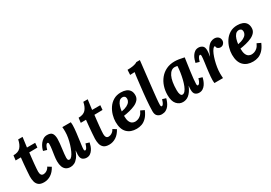

<svg xmlns="http://www.w3.org/2000/svg" viewBox="25 -1639 3584 2535"><g transform="rotate(-30 1816.5 -372.0)"><path d="M253 -651 233 -500H358L352 -431L227 -429Q223 -393 218 -351.5Q213 -310 209.5 -270.5Q206 -231 203.5 -199.5Q201 -168 201 -151Q201 -138 204 -122.5Q207 -107 217 -96Q227 -85 249 -85Q257 -85 272.5 -89.5Q288 -94 306 -107Q324 -120 339 -148L390 -116Q356 -52 307 -20.5Q258 11 202 11Q147 11 119.5 -12Q92 -35 83 -72.5Q74 -110 75 -151Q77 -185 80 -231.5Q83 -278 88 -329.5Q93 -381 98 -428L18 -427L27 -500Q101 -500 136.5 -539Q172 -578 186 -651Z M606 11Q564 11 537.5 -8Q511 -27 498.5 -61.5Q486 -96 486 -143Q486 -180 492.5 -224Q499 -268 505.5 -312Q512 -356 512 -392Q512 -409 506.5 -413.5Q501 -418 496 -418Q485 -418 473 -401Q461 -384 448 -339L394 -355Q398 -376 409.5 -403Q421 -430 440 -454.5Q459 -479 485 -495Q511 -511 545 -511Q601 -511 620.5 -481Q640 -451 640 -398Q640 -368 636 -330.5Q632 -293 627 -254Q622 -215 618 -180.5Q614 -146 614 -123Q614 -108 617 -98.5Q620 -89 626 -85Q632 -81 642 -81Q659 -81 677.5 -103Q696 -125 713 -162.5Q730 -200 744 -245.5Q758 -291 766.5 -338.5Q775 -386 775 -428Q775 -442 774.5 -465Q774 -488 772 -500H901Q903 -479 903.5 -470.5Q904 -462 904 -452Q904 -431 901.5 -401.5Q899 -372 895 -338Q891 -304 886 -270Q883 -243 879.5 -218Q876 -193 873 -171.5Q870 -150 868.5 -133.5Q867 -117 867 -108Q867 -92 871.5 -87Q876 -82 881 -82Q892 -82 904 -99Q916 -116 929 -161L983 -145Q979 -124 970 -97Q961 -70 945 -45.5Q929 -21 906 -5Q883 11 850 11Q818 11 792 -8Q766 -27 766 -80Q766 -100 768 -114Q770 -128 771 -145H770Q747 -85 720 -51Q693 -17 664 -3Q635 11 606 11Z M1246 -651 1226 -500H1351L1345 -431L1220 -429Q1216 -393 1211 -351.5Q1206 -310 1202.5 -270.5Q1199 -231 1196.5 -199.5Q1194 -168 1194 -151Q1194 -138 1197 -122.5Q1200 -107 1210 -96Q1220 -85 1242 -85Q1250 -85 1265.5 -89.5Q1281 -94 1299 -107Q1317 -120 1332 -148L1383 -116Q1349 -52 1300 -20.5Q1251 11 1195 11Q1140 11 1112.5 -12Q1085 -35 1076 -72.5Q1067 -110 1068 -151Q1070 -185 1073 -231.5Q1076 -278 1081 -329.5Q1086 -381 1091 -428L1011 -427L1020 -500Q1094 -500 1129.5 -539Q1165 -578 1179 -651Z M1668 -511Q1712 -511 1746 -498Q1780 -485 1799 -457Q1818 -429 1818 -385Q1818 -344 1793.5 -315.5Q1769 -287 1729.5 -269Q1690 -251 1643 -239.5Q1596 -228 1552 -222Q1552 -165 1565.5 -134.5Q1579 -104 1600 -92.5Q1621 -81 1642 -81Q1659 -81 1682.5 -87.5Q1706 -94 1730 -115Q1754 -136 1772 -177L1828 -150Q1800 -85 1765 -50Q1730 -15 1692 -2Q1654 11 1615 11Q1523 12 1469 -42Q1415 -96 1415 -207Q1415 -255 1430 -308Q1445 -361 1475.5 -407Q1506 -453 1554 -482Q1602 -511 1668 -511ZM1657 -445Q1623 -445 1602 -421Q1581 -397 1570 -360.5Q1559 -324 1555 -287Q1609 -297 1641 -314Q1673 -331 1687.5 -353Q1702 -375 1701 -399Q1700 -424 1686 -434.5Q1672 -445 1657 -445Z M2101 -755Q2098 -724 2094.5 -694.5Q2091 -665 2088 -638Q2085 -611 2082 -585Q2071 -489 2063 -417.5Q2055 -346 2049.5 -294.5Q2044 -243 2040.5 -208Q2037 -173 2035.5 -150Q2034 -127 2034 -111Q2034 -93 2038.5 -87.5Q2043 -82 2048 -82Q2060 -82 2072 -99Q2084 -116 2097 -161L2151 -145Q2145 -120 2133.5 -92.5Q2122 -65 2104 -41.5Q2086 -18 2059.5 -3.5Q2033 11 1997 11Q1961 11 1934 -11Q1907 -33 1907 -85Q1907 -121 1909.5 -164Q1912 -207 1916 -255Q1920 -303 1925.5 -353.5Q1931 -404 1937 -456Q1943 -508 1949 -559Q1951 -579 1954.5 -604.5Q1958 -630 1962 -652Q1946 -651 1924.5 -650.5Q1903 -650 1892 -649L1896 -725Q1942 -725 1973 -730Q2004 -735 2022 -742Q2040 -749 2047 -755Z M2488 -511Q2516 -511 2553.5 -505.5Q2591 -500 2632 -490Q2627 -453 2619 -399Q2611 -345 2603.5 -288.5Q2596 -232 2591 -184.5Q2586 -137 2586 -111Q2586 -93 2590.5 -87.5Q2595 -82 2600 -82Q2612 -82 2625 -99Q2638 -116 2651 -161L2705 -145Q2701 -124 2691 -97Q2681 -70 2664.5 -45.5Q2648 -21 2623.5 -5Q2599 11 2566 11Q2534 11 2510 -8Q2486 -27 2486 -80Q2486 -93 2487 -109Q2488 -125 2490 -138H2489Q2471 -95 2450.5 -66Q2430 -37 2408.5 -20Q2387 -3 2364.5 4Q2342 11 2319 11Q2264 11 2225 -33.5Q2186 -78 2186 -171Q2186 -240 2206 -301Q2226 -362 2265 -409.5Q2304 -457 2360 -484Q2416 -511 2488 -511ZM2451 -445Q2423 -445 2399.5 -427Q2376 -409 2358.5 -374Q2341 -339 2332 -287Q2323 -235 2323 -166Q2323 -125 2333 -101.5Q2343 -78 2361 -78Q2383 -78 2402 -100.5Q2421 -123 2436.5 -161.5Q2452 -200 2463.5 -247.5Q2475 -295 2482.5 -344.5Q2490 -394 2492 -439Q2487 -441 2474.5 -443Q2462 -445 2451 -445Z M2802 0Q2800 -21 2799.5 -29.5Q2799 -38 2799 -48Q2799 -69 2801.5 -98.5Q2804 -128 2808 -162Q2812 -196 2816 -229Q2821 -265 2825.5 -297.5Q2830 -330 2832.5 -355Q2835 -380 2835 -392Q2835 -409 2830.5 -413.5Q2826 -418 2821 -418Q2810 -418 2798 -401Q2786 -384 2773 -339L2718 -355Q2723 -376 2732 -403Q2741 -430 2757 -454.5Q2773 -479 2796 -495Q2819 -511 2852 -511Q2884 -511 2910 -492Q2936 -473 2936 -420Q2936 -404 2933.5 -382Q2931 -360 2926 -331H2927Q2954 -407 2982.5 -445.5Q3011 -484 3039 -497.5Q3067 -511 3091 -511Q3129 -511 3152 -490.5Q3175 -470 3175 -435Q3175 -409 3156.5 -388Q3138 -367 3108 -367Q3086 -367 3069 -381Q3052 -395 3053 -419Q3036 -421 3018.5 -399.5Q3001 -378 2985.5 -340.5Q2970 -303 2957.5 -257Q2945 -211 2937.5 -163Q2930 -115 2930 -72Q2930 -59 2931 -35.5Q2932 -12 2933 0Z M3443 -511Q3487 -511 3521 -498Q3555 -485 3574 -457Q3593 -429 3593 -385Q3593 -344 3568.5 -315.5Q3544 -287 3504.5 -269Q3465 -251 3418 -239.5Q3371 -228 3327 -222Q3327 -165 3340.5 -134.5Q3354 -104 3375 -92.5Q3396 -81 3417 -81Q3434 -81 3457.5 -87.5Q3481 -94 3505 -115Q3529 -136 3547 -177L3603 -150Q3575 -85 3540 -50Q3505 -15 3467 -2Q3429 11 3390 11Q3298 12 3244 -42Q3190 -96 3190 -207Q3190 -255 3205 -308Q3220 -361 3250.5 -407Q3281 -453 3329 -482Q3377 -511 3443 -511ZM3432 -445Q3398 -445 3377 -421Q3356 -397 3345 -360.5Q3334 -324 3330 -287Q3384 -297 3416 -314Q3448 -331 3462.5 -353Q3477 -375 3476 -399Q3475 -424 3461 -434.5Q3447 -445 3432 -445Z"/></g></svg>

Font: Lora
Style: Bold Italic
Weight: 700
Italic angle: -3°
Designer: Olga Karpushina, Alexei Vanyashin (Cyrillic)
Foundry: Cyreal
Version: Version 3.004